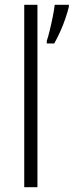

<svg xmlns="http://www.w3.org/2000/svg" viewBox="-20 -873 307 800"><path d="M136 -93H81V-853H136ZM267 -845Q262 -824 252.5 -796Q243 -768 230.5 -740.5Q218 -713 206 -692H175V-703Q180 -717 187 -745.5Q194 -774 200 -804Q206 -834 208 -853H267Z"/></svg>

Font: Noto Sans Telugu UI SemiCondensed Light
Style: Regular
Weight: 300
Width: 4
Designer: Jelle Bosma - Monotype Design Team
Foundry: Monotype Imaging Inc.
Version: Version 2.005; ttfautohint (v1.8.4.7-5d5b)